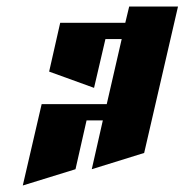

<svg xmlns="http://www.w3.org/2000/svg" viewBox="-20 -570 567 590"><path d="M377 -550H527L423 -100L262 -50L296 -200H246L212 -50L50 0L108 -250H308L354 -450H304L269 -300L131 -350L165 -500H365Z"/></svg>

Font: SOV_Meka
Style: Italic
Weight: 400
Italic angle: -13°
Version: Version 1.00